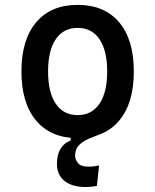

<svg xmlns="http://www.w3.org/2000/svg" viewBox="-20 -547 626 774"><path d="M326.7 207Q270.5 207 240 182.4Q209.5 157.7 209.5 113.3Q209.5 77.1 224.1 52.7Q238.8 28.3 265.1 19.5V-14.6L372.6 -17.6L381.8 -5.4Q361.8 2.4 338.6 12Q315.4 21.5 299.1 37.6Q282.7 53.7 282.7 82Q282.7 94.7 293.9 109.9Q305.2 125 339.4 125Q347.7 125 357.4 123.8Q367.2 122.6 379.4 119.6L370.6 202.6Q358.4 204.6 347.4 205.8Q336.4 207 326.7 207ZM293 9.8Q185.5 9.8 126 -60.5Q66.4 -130.9 66.4 -258.8Q66.4 -387.2 126 -457.3Q185.5 -527.3 293 -527.3Q400.9 -527.3 460.2 -457.3Q519.5 -387.2 519.5 -258.8Q519.5 -130.9 460.2 -60.5Q400.9 9.8 293 9.8ZM293 -83Q350.1 -83 381.1 -128.9Q412.1 -174.8 412.1 -258.8Q412.1 -343.3 381.1 -388.9Q350.1 -434.6 293 -434.6Q235.8 -434.6 204.8 -388.9Q173.8 -343.3 173.8 -258.8Q173.8 -174.8 204.8 -128.9Q235.8 -83 293 -83Z"/></svg>

Font: Cascadia Mono
Style: Regular
Weight: 400
Monospace: yes
Designer: Aaron Bell
Foundry: Saja Typeworks
Version: Version 2404.023